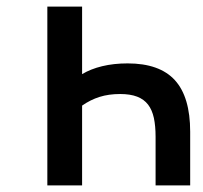

<svg xmlns="http://www.w3.org/2000/svg" viewBox="-20 -560 612 580"><path d="M228 -540V-336Q253.5 -351.5 288.5 -360Q323.5 -368.5 365.5 -368.5Q462 -368.5 508.3 -317.8Q554.5 -267 554.5 -162V0H450V-147Q450 -179.5 444.8 -203.8Q439.5 -228 427.3 -244Q415 -260 394.3 -268Q373.5 -276 343 -276Q308.5 -276 280.8 -267.3Q253 -258.5 228 -241V0H123V-540Z"/></svg>

Font: Vela Sans SemBd
Style: Regular
Weight: 600
Designer: Principal design: Mikhail Sharanda - project Manrope.
Design modification: Ravid Balaliev
Foundry: Mikhail Sharanda
Version: Version 1.001